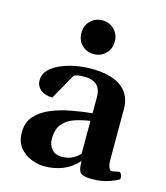

<svg xmlns="http://www.w3.org/2000/svg" viewBox="-111 -816 790 913"><g transform="rotate(15 284.0 -360.0)"><path d="M47.4 -118.2Q47.4 -167 75.4 -198.5Q103.5 -230 148.9 -248.8Q194.3 -267.6 247.1 -277.3Q299.8 -287.1 349.1 -292V-371.1Q349.1 -398.4 339.8 -415.5Q330.6 -432.6 312.5 -441.2Q294.4 -449.7 267.1 -449.7Q243.7 -449.7 232.7 -447Q221.7 -444.3 216.3 -441.4L144.5 -314.5Q110.4 -314.5 87.6 -331.8Q64.9 -349.1 64.9 -379.9Q64.9 -408.2 85.4 -429.7Q106 -451.2 139.2 -465.8Q172.4 -480.5 211.4 -487.8Q250.5 -495.1 288.1 -495.1Q343.8 -495.1 382.1 -483.9Q420.4 -472.7 443.6 -452.9Q466.8 -433.1 477.3 -407.5Q487.8 -381.8 487.8 -352.5V-97.2Q487.8 -78.1 493.2 -64Q498.5 -49.8 506.3 -49.8Q513.2 -49.8 525.1 -52.2Q537.1 -54.7 541.5 -55.7Q549.8 -56.2 554 -47.1Q558.1 -38.1 558.1 -29.8Q558.1 -23.9 555.2 -21.5Q545.4 -14.6 510.3 -1.7Q475.1 11.2 424.3 11.2Q385.3 11.2 371.3 -0.7Q357.4 -12.7 357.4 -51.8V-59.6Q325.7 -23.4 283.7 -6.1Q241.7 11.2 190.4 11.2Q161.1 11.2 127.7 -1.7Q94.2 -14.6 70.8 -43Q47.4 -71.3 47.4 -118.2ZM193.4 -122.6Q193.4 -96.2 210.2 -75.2Q227.1 -54.2 259.3 -54.2Q293.5 -54.2 315.7 -67.1Q337.9 -80.1 348.6 -92.8V-254.4Q310.1 -248.5 274.4 -237.1Q238.8 -225.6 216.1 -199.5Q193.4 -173.3 193.4 -122.6ZM280.8 -564.9Q246.1 -564.9 222.4 -588.4Q198.7 -611.8 198.7 -647.9Q198.7 -684.1 222.4 -707.5Q246.1 -731 280.8 -731Q314.9 -731 338.9 -707.5Q362.8 -684.1 362.8 -647.9Q362.8 -611.8 338.9 -588.4Q314.9 -564.9 280.8 -564.9Z"/></g></svg>

Font: Gelasio SemiBold
Style: Regular
Weight: 600
Designer: Eben Sorkin
Foundry: Eben Sorkin
Version: Version 1.008